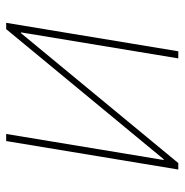

<svg xmlns="http://www.w3.org/2000/svg" viewBox="-8 -578 586 609"><g transform="rotate(-90 284.5 -273.0)"><path d="M426.8 0H404.3L486.8 -499H484.4L72.3 0H51.8L142.1 -545.9H164.6L82 -46.4H84.5L497.1 -545.9H517.1Z"/></g></svg>

Font: Inter Thin
Style: Italic
Weight: 250
Italic angle: -9.3988°
Designer: Rasmus Andersson
Foundry: rsms
Version: Version 4.001;git-66647c0bb